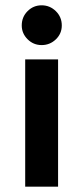

<svg xmlns="http://www.w3.org/2000/svg" viewBox="-20 -704 315 724"><path d="M62 -608Q62 -640 84 -662Q106 -684 137 -684Q168 -684 190.5 -662Q213 -640 213 -608Q213 -577 190.5 -555.5Q168 -534 137 -534Q106 -534 84 -556Q62 -578 62 -608ZM199 0H75V-480H199Z"/></svg>

Font: Arya
Style: Bold
Weight: 700
Designer: Eduardo Rodriguez Tunni, Modular Infotech
Foundry: Eduardo Rodriguez Tunni, Modular Infotech
Version: Version 1.002